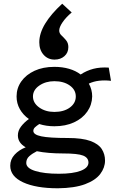

<svg xmlns="http://www.w3.org/2000/svg" viewBox="-20 -835 640 1031"><path d="M272 -157Q228 -157 191 -169Q177 -160 168 -151.5Q159 -143 159 -132Q159 -112 201.5 -103Q244 -94 344 -94Q422 -94 465.5 -78Q509 -62 526.5 -34.5Q544 -7 544 27Q544 65 518.5 99Q493 133 437 154Q381 175 291 176Q173 176 104 144Q35 112 35 55Q35 21 58.5 -4.5Q82 -30 118 -44Q76 -68 76 -108Q76 -133 92.5 -155Q109 -177 135 -196Q104 -218 86.5 -249Q69 -280 69 -317Q69 -362 94.5 -398Q120 -434 165.5 -455Q211 -476 272 -476Q315 -476 351 -465.5Q387 -455 413 -435Q445 -456 481.5 -465.5Q518 -475 564 -472L576 -401Q543 -405 512.5 -401.5Q482 -398 457 -386Q475 -354 475 -317Q474 -272 448.5 -235.5Q423 -199 377.5 -178Q332 -157 272 -157ZM272 -234Q323 -234 355 -257.5Q387 -281 387 -317Q387 -353 354.5 -376Q322 -399 272 -399Q225 -399 191 -375.5Q157 -352 157 -317Q157 -282 190.5 -258Q224 -234 272 -234ZM121 40Q121 68 169 83Q217 98 296 98Q372 98 413.5 82Q455 66 455 38Q455 12 426.5 0.5Q398 -11 318 -11Q279 -11 243 -14Q207 -17 178 -23Q154 -11 137.5 3.5Q121 18 121 40ZM314 -815 365 -768Q334 -742 316 -715.5Q298 -689 298 -671Q298 -656 310.5 -644.5Q323 -633 335 -618.5Q347 -604 347 -582Q347 -552 326 -533.5Q305 -515 273 -515Q237 -515 214 -541Q191 -567 191 -608Q191 -656 222.5 -708Q254 -760 314 -815Z"/></svg>

Font: Inconsolata Expanded SemiBold
Style: Regular
Weight: 600
Width: 7
Monospace: yes
Designer: Raph Levien, Cyreal, Brenton Simpson
Foundry: Raph Levien, Cyreal, Google
Version: Version 3.001; ttfautohint (v1.8.2.53-6de2)